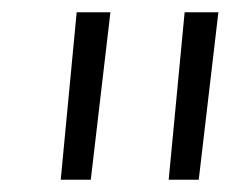

<svg xmlns="http://www.w3.org/2000/svg" viewBox="-20 -670 402 313"><path d="M128 -377H79L105 -650H160ZM304 -377H255L281 -650H336Z"/></svg>

Font: Zilla Slab Light
Style: Italic
Weight: 300
Italic angle: -6°
Designer: Typotheque.com
Foundry: Typotheque type foundry
Version: Version 1.1; 2017; ttfautohint (v1.6)